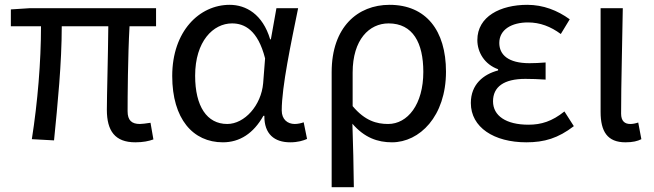

<svg xmlns="http://www.w3.org/2000/svg" viewBox="-20 -577 2710 796"><path d="M541 13C573 13 597 8 616 1L604 -68C583 -65 570 -63 560 -63C526 -63 509 -78 509 -116C509 -169 510 -344 517 -468H627V-543H103L25 -538V-468H150C150 -321 136 -153 112 0L204 5C219 -146 236 -315 236 -468H429C428 -348 423 -179 423 -122C423 -34 457 13 541 13Z M904 13C974 13 1031 -24 1072 -97H1076C1075 -21 1118 13 1183 13C1215 13 1237 6 1253 -1L1239 -70C1228 -66 1214 -63 1202 -63C1172 -63 1148 -82 1148 -119C1148 -218 1187 -400 1216 -543H1126L1103 -414H1100C1069 -518 1000 -557 932 -557C807 -557 694 -448 694 -262C694 -84 780 13 904 13ZM922 -63C838 -63 789 -136 789 -263C789 -406 864 -480 942 -480C993 -480 1049 -453 1079 -335L1071 -232C1063 -140 994 -63 922 -63Z M1355 199H1447C1446 103 1444 34 1441 -64C1491 -6 1546 13 1605 13C1719 13 1829 -94 1829 -280C1829 -451 1746 -557 1595 -557C1463 -557 1355 -465 1355 -278ZM1589 -63C1542 -63 1493 -76 1442 -137V-276C1442 -413 1511 -480 1591 -480C1692 -480 1735 -399 1735 -279C1735 -144 1670 -63 1589 -63Z M2162 13C2237 13 2294 -4 2359 -54L2320 -115C2269 -74 2224 -60 2171 -60C2078 -60 2024 -97 2024 -157C2024 -217 2069 -250 2158 -250C2185 -250 2211 -249 2242 -247V-318C2216 -316 2196 -315 2175 -315C2087 -315 2050 -350 2050 -399C2050 -455 2102 -484 2169 -484C2219 -484 2263 -467 2305 -436L2342 -497C2291 -534 2232 -557 2166 -557C2055 -557 1959 -509 1959 -411C1959 -360 1989 -310 2045 -290V-285C1984 -269 1932 -227 1932 -150C1932 -49 2028 13 2162 13Z M2573 13C2604 13 2623 8 2639 0L2626 -69C2614 -65 2603 -63 2593 -63C2570 -63 2555 -75 2555 -106C2555 -237 2560 -396 2562 -543H2470V-113C2470 -32 2498 13 2573 13Z"/></svg>

Font: Noto Sans CJK KR Regular
Style: Regular
Weight: 400
Designer: Ryoko NISHIZUKA (kana & ideographs); Paul D. Hunt (Latin, Greek & Cyrillic); Wenlong ZHANG (bopomofo); Sandoll Communica
Foundry: Adobe Systems Incorporated
Version: Version 1.004;PS 1.004;hotconv 1.0.82;makeotf.lib2.5.63406